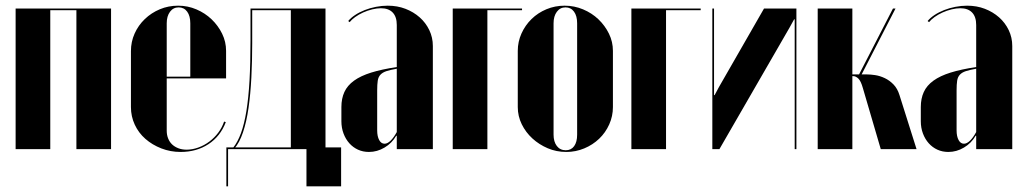

<svg xmlns="http://www.w3.org/2000/svg" viewBox="-20 -525 3609 676"><path d="M35 -495V0H157V-489H249V0H371V-495Z M441 -345V-148Q441 -115 454.5 -86Q468 -57 492 -36Q516 -15 548 -2.5Q580 10 616 10Q672 10 714 -17.5Q756 -45 775 -95L769 -97Q762 -76 748.5 -58Q735 -40 717 -26.5Q699 -13 678 -5.5Q657 2 637 2Q621 2 608 -3Q595 -8 586 -16.5Q577 -25 572 -37.5Q567 -50 567 -65V-443Q567 -468 578.5 -483.5Q590 -499 609 -499Q628 -499 639 -484Q650 -469 650 -443V-255H561V-249H776V-346Q776 -378 762 -406.5Q748 -435 725 -457Q702 -479 671.5 -492Q641 -505 607 -505Q573 -505 543 -492.5Q513 -480 490 -458Q467 -436 454 -407Q441 -378 441 -345Z M1126 0V-495H862V-384Q862 -303 858.5 -241.5Q855 -180 847.5 -134Q840 -88 828.5 -56.5Q817 -25 801 -5L805 -2Q823 -22 835.5 -59Q848 -96 855 -145Q862 -194 865 -252Q868 -310 868 -373V-489H1004V0ZM783 131V0H1059V131H1181V-6H777V131Z M1182 -98Q1182 -75 1189.5 -55Q1197 -35 1210 -20.5Q1223 -6 1240.5 2Q1258 10 1279 10Q1308 10 1334 -5.5Q1360 -21 1375 -47H1377V-27V0H1504V-363Q1504 -393 1491.5 -419Q1479 -445 1457.5 -464Q1436 -483 1407.5 -494Q1379 -505 1345 -505Q1325 -505 1304 -501Q1283 -497 1264 -489.5Q1245 -482 1230 -472Q1215 -462 1206 -451L1211 -447Q1218 -456 1230.5 -465Q1243 -474 1258.5 -481Q1274 -488 1290.5 -492Q1307 -496 1321 -496Q1348 -496 1362.5 -481Q1377 -466 1377 -437V-289Q1324 -281 1287 -269.5Q1250 -258 1226.5 -241Q1203 -224 1192.5 -201Q1182 -178 1182 -148ZM1334 -19Q1322 -19 1315 -32Q1308 -45 1308 -66V-207Q1308 -228 1310 -241Q1312 -254 1319.5 -262Q1327 -270 1340.5 -274.5Q1354 -279 1377 -283V-60Q1366 -40 1355 -29.5Q1344 -19 1334 -19Z M1574 0H1696V-489H1818V-495H1574Z M1968 -505Q2002 -505 2033 -492Q2064 -479 2087 -457Q2110 -435 2124 -406.5Q2138 -378 2138 -346V-148Q2138 -116 2125 -87Q2112 -58 2089.5 -36.5Q2067 -15 2037 -2.5Q2007 10 1974 10Q1939 10 1908.5 -3Q1878 -16 1854.5 -37.5Q1831 -59 1817 -87.5Q1803 -116 1803 -148V-346Q1803 -378 1816 -407Q1829 -436 1851.5 -458Q1874 -480 1904 -492.5Q1934 -505 1968 -505ZM1971 -499Q1952 -499 1940.5 -483.5Q1929 -468 1929 -443V-51Q1929 -26 1940.5 -11Q1952 4 1972 4Q1991 4 2001.5 -10.5Q2012 -25 2012 -51V-443Q2012 -469 2001 -484Q1990 -499 1971 -499Z M2203 0H2325V-489H2447V-495H2203Z M2670 -495 2511 -218 2496 -190H2494V-220V-495H2488V0H2513L2760 -428L2776 -457H2778V-427V0H2784V-495Z M3081 0H3207L3147 -190Q3140 -213 3126 -227.5Q3112 -242 3095 -250Q3078 -258 3061.5 -260.5Q3045 -263 3032 -263H2958V-257H2984Q2993 -257 3002 -248.5Q3011 -240 3018 -215ZM3007 -250 3133 -495H3124L3000 -254ZM2981 -495H2859V0H2981Z M3222 -98Q3222 -75 3229.5 -55Q3237 -35 3250 -20.5Q3263 -6 3280.5 2Q3298 10 3319 10Q3348 10 3374 -5.5Q3400 -21 3415 -47H3417V-27V0H3544V-363Q3544 -393 3531.5 -419Q3519 -445 3497.5 -464Q3476 -483 3447.5 -494Q3419 -505 3385 -505Q3365 -505 3344 -501Q3323 -497 3304 -489.5Q3285 -482 3270 -472Q3255 -462 3246 -451L3251 -447Q3258 -456 3270.5 -465Q3283 -474 3298.5 -481Q3314 -488 3330.5 -492Q3347 -496 3361 -496Q3388 -496 3402.5 -481Q3417 -466 3417 -437V-289Q3364 -281 3327 -269.5Q3290 -258 3266.5 -241Q3243 -224 3232.5 -201Q3222 -178 3222 -148ZM3374 -19Q3362 -19 3355 -32Q3348 -45 3348 -66V-207Q3348 -228 3350 -241Q3352 -254 3359.5 -262Q3367 -270 3380.5 -274.5Q3394 -279 3417 -283V-60Q3406 -40 3395 -29.5Q3384 -19 3374 -19Z"/></svg>

Font: Moniqa Black
Style: Regular
Weight: 900
Designer: Rajesh Rajput
Foundry: Rajesh Rajput
Version: Version 1.000